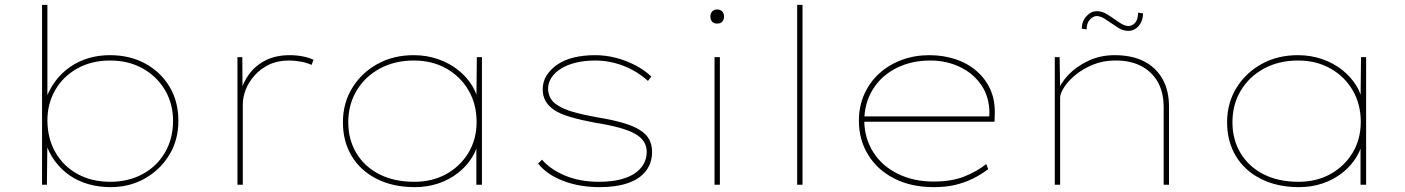

<svg xmlns="http://www.w3.org/2000/svg" viewBox="-20 -760 5782 790"><path d="M435 10Q388 10 345 -2Q302 -14 267 -38Q232 -62 206 -97Q180 -132 166 -178L175 -176L173 0H153V-740H175V-345L165 -343Q181 -390 207 -425Q233 -460 267.5 -484Q302 -508 343.5 -520.5Q385 -533 432 -533Q515 -533 578.5 -498Q642 -463 678 -402.5Q714 -342 714 -263Q714 -184 676.5 -122.5Q639 -61 576 -25.5Q513 10 435 10ZM434 -12Q508 -12 566.5 -43.5Q625 -75 658.5 -132Q692 -189 692 -263Q692 -334 658.5 -390Q625 -446 567 -478.5Q509 -511 433 -511Q357 -511 298.5 -478.5Q240 -446 207.5 -390Q175 -334 175 -263Q176 -188 209 -131.5Q242 -75 300 -43.5Q358 -12 434 -12Z M957 0V-525H977L978 -383L969 -378Q980 -422 1006.5 -457Q1033 -492 1074.5 -512.5Q1116 -533 1172 -533Q1200 -533 1225.5 -528Q1251 -523 1270 -514L1262 -493Q1240 -503 1214.5 -507Q1189 -511 1170 -511Q1122 -511 1087 -494Q1052 -477 1027.5 -449.5Q1003 -422 991 -391Q979 -360 979 -331V0Z M1687 10Q1597 10 1530 -24Q1463 -58 1427 -118Q1391 -178 1391 -257Q1391 -336 1429.5 -398.5Q1468 -461 1533.5 -497Q1599 -533 1682 -533Q1736 -533 1783 -516.5Q1830 -500 1865.5 -471.5Q1901 -443 1923 -407Q1945 -371 1948 -334L1940 -335L1942 -525H1963V0H1940V-183L1952 -195Q1946 -151 1923 -113.5Q1900 -76 1864 -48Q1828 -20 1783 -5Q1738 10 1687 10ZM1685 -12Q1759 -12 1816.5 -44Q1874 -76 1907.5 -131.5Q1941 -187 1941 -259Q1941 -331 1908 -388Q1875 -445 1816.5 -478Q1758 -511 1683 -511Q1604 -511 1543 -478Q1482 -445 1447.5 -387.5Q1413 -330 1413 -257Q1413 -186 1446 -130.5Q1479 -75 1540 -43.5Q1601 -12 1685 -12Z M2448 10Q2365 10 2298 -15.5Q2231 -41 2194 -87L2210 -103Q2247 -61 2307.5 -36.5Q2368 -12 2444 -12Q2493 -12 2530 -21Q2567 -30 2591.5 -46.5Q2616 -63 2628.5 -85.5Q2641 -108 2641 -135Q2641 -183 2592 -210Q2569 -223 2528 -234.5Q2487 -246 2429 -255Q2370 -266 2327.5 -278.5Q2285 -291 2261 -307Q2237 -323 2225 -344Q2213 -365 2213 -392Q2213 -424 2229 -449.5Q2245 -475 2273.5 -494.5Q2302 -514 2341.5 -523.5Q2381 -533 2429 -533Q2471 -533 2512.5 -522.5Q2554 -512 2593 -492Q2632 -472 2660 -445L2646 -427Q2619 -452 2583.5 -471.5Q2548 -491 2508.5 -501Q2469 -511 2430 -511Q2386 -511 2350.5 -502.5Q2315 -494 2289 -478Q2263 -462 2249 -440.5Q2235 -419 2235 -394Q2236 -373 2245.5 -355.5Q2255 -338 2276 -326Q2298 -311 2338 -299.5Q2378 -288 2433 -278Q2496 -268 2541 -255Q2586 -242 2611 -226Q2638 -210 2650.5 -187.5Q2663 -165 2663 -135Q2663 -90 2638 -57Q2613 -24 2564.5 -7Q2516 10 2448 10Z M2920 0V-525H2942V0ZM2931 -663Q2917 -663 2910 -671Q2903 -679 2903 -692Q2903 -704 2910 -712.5Q2917 -721 2931 -721Q2944 -721 2951.5 -713Q2959 -705 2959 -692Q2959 -679 2952 -671Q2945 -663 2931 -663Z M3260 0V-740H3282V0Z M3822 10Q3729 10 3659.5 -25.5Q3590 -61 3552 -123Q3514 -185 3514 -263Q3514 -323 3536.5 -373Q3559 -423 3598.5 -458.5Q3638 -494 3690.5 -513.5Q3743 -533 3804 -533Q3861 -533 3911 -516.5Q3961 -500 3998 -468Q4035 -436 4055 -391.5Q4075 -347 4073 -291L4072 -259H3526V-281H4061L4050 -270L4051 -295Q4051 -361 4018 -409.5Q3985 -458 3929.5 -484.5Q3874 -511 3807 -511Q3731 -511 3669.5 -480.5Q3608 -450 3572.5 -394Q3537 -338 3536 -263Q3537 -191 3573 -134Q3609 -77 3674 -45Q3739 -13 3821 -13Q3895 -13 3947 -33.5Q3999 -54 4038 -85L4046 -64Q4014 -40 3981 -24Q3948 -8 3909.5 1Q3871 10 3822 10Z M4320 0V-525H4340L4342 -382L4330 -378Q4342 -416 4375 -451Q4408 -486 4457.5 -509.5Q4507 -533 4566 -533Q4638 -533 4687.5 -507.5Q4737 -482 4763.5 -434.5Q4790 -387 4790 -322V0H4768V-319Q4768 -381 4743 -424Q4718 -467 4673 -489.5Q4628 -512 4567 -511Q4519 -511 4477.5 -494Q4436 -477 4405.5 -452Q4375 -427 4358.5 -401Q4342 -375 4342 -358V0H4332Q4330 0 4327 0Q4324 0 4320 0ZM4624 -633Q4601 -633 4582 -645Q4563 -657 4546 -669Q4522 -686 4511.5 -690Q4501 -694 4493 -694Q4478 -694 4464.5 -679.5Q4451 -665 4451 -639L4431 -642Q4431 -672 4450 -693Q4469 -714 4493 -714Q4514 -714 4533 -702.5Q4552 -691 4570 -678Q4577 -673 4593 -663Q4609 -653 4623 -653Q4638 -653 4650 -665.5Q4662 -678 4663 -708L4683 -705Q4683 -683 4674.5 -667Q4666 -651 4652.5 -642Q4639 -633 4624 -633Z M5325 10Q5235 10 5168 -24Q5101 -58 5065 -118Q5029 -178 5029 -257Q5029 -336 5067.5 -398.5Q5106 -461 5171.5 -497Q5237 -533 5320 -533Q5374 -533 5421 -516.5Q5468 -500 5503.5 -471.5Q5539 -443 5561 -407Q5583 -371 5586 -334L5578 -335L5580 -525H5601V0H5578V-183L5590 -195Q5584 -151 5561 -113.5Q5538 -76 5502 -48Q5466 -20 5421 -5Q5376 10 5325 10ZM5323 -12Q5397 -12 5454.5 -44Q5512 -76 5545.5 -131.5Q5579 -187 5579 -259Q5579 -331 5546 -388Q5513 -445 5454.5 -478Q5396 -511 5321 -511Q5242 -511 5181 -478Q5120 -445 5085.5 -387.5Q5051 -330 5051 -257Q5051 -186 5084 -130.5Q5117 -75 5178 -43.5Q5239 -12 5323 -12Z"/></svg>

Font: Lexend Giga Thin
Style: Regular
Weight: 250
Version: Version 1.007